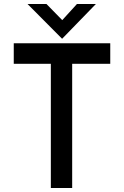

<svg xmlns="http://www.w3.org/2000/svg" viewBox="-20 -943 622 963"><path d="M49 -726H533V-623H342V0H235V-623H49ZM213 -923 304 -830 274 -822 366 -923H461L292 -749H291L118 -923Z"/></svg>

Font: Josefin Sans Medium
Style: Regular
Weight: 500
Designer: Santiago Orozco
Foundry: Typemade
Version: Version 2.001